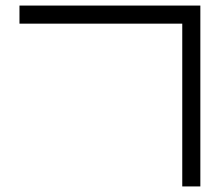

<svg xmlns="http://www.w3.org/2000/svg" viewBox="-20 -670 790 690"><path d="M635 -585V-357.5V0H700V-357.5V-585V-650H50V-585ZM635 -585Z"/></svg>

Font: skuare
Style: Regular
Weight: 400
Designer: Dinesh Verma
Version: 0.0.1;FontRapid 1.4.1